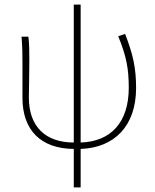

<svg xmlns="http://www.w3.org/2000/svg" viewBox="-20 -638 678 838"><path d="M302 180H332V12C479 7 574 -88 574 -254C574 -343 560 -402 526 -490L496 -480C532 -392 542 -337 542 -255C542 -104 464 -20 332 -16V-618H302V-16C178 -16 106 -86 106 -212C106 -238 108 -308 108 -372C108 -412 108 -444 104 -478H74C78 -430 78 -398 78 -360V-211C78 -69 159 11 302 12Z"/></svg>

Font: Source Sans Pro ExtraLight
Style: Regular
Weight: 200
Designer: Paul D. Hunt
Foundry: Adobe Systems Incorporated
Version: Version 3.006;hotconv 1.0.111;makeotfexe 2.5.65597